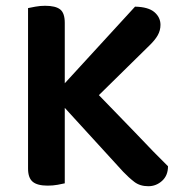

<svg xmlns="http://www.w3.org/2000/svg" viewBox="-20 -635 630 664"><path d="M204 -1Q196 1 179.5 4Q163 7 145 7Q109 7 93 -6.5Q77 -20 77 -52V-607Q86 -609 102.5 -612Q119 -615 136 -615Q172 -615 188 -602.5Q204 -590 204 -556V-347L447 -612Q493 -611 514 -593Q535 -575 535 -549Q535 -530 525.5 -513Q516 -496 495 -476L322 -306Q391 -235 446 -178Q516 -104 561 -60Q561 -28 540.5 -9.5Q520 9 493 9Q464 9 444.5 -6Q425 -21 406 -41L204 -262Z"/></svg>

Font: Baloo Bhaijaan 2 SemiBold
Style: Regular
Weight: 600
Designer: Sanskriti Dholi, Noopur Datye and Ek Type
Foundry: Ek Type
Version: Version 1.700